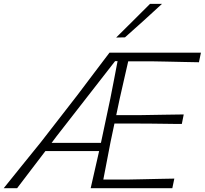

<svg xmlns="http://www.w3.org/2000/svg" viewBox="-58 -990 1078 1010"><path d="M-38.5 0Q7.5 -57 58.8 -120.8Q110 -184.5 156.5 -241.5L349 -489.5Q395 -550.5 436 -604.8Q477 -659 518 -713H999L988.5 -662.5Q954 -663 909 -664Q864 -665 818.2 -666Q772.5 -667 736.5 -667.5H616.5Q605.5 -619 594.5 -571.2Q583.5 -523.5 571.5 -470L553.5 -384.5H686Q750 -385.5 805.5 -386.5Q861 -387.5 908.5 -388L898.5 -338Q883.5 -338 855 -338.2Q826.5 -338.5 792.8 -339Q759 -339.5 727.8 -339.8Q696.5 -340 675.5 -340H544L523.5 -243Q513 -189 504 -141.5Q495 -94 485.5 -45.5H611.5Q643 -46 687.8 -47Q732.5 -48 778.5 -49Q824.5 -50 859 -50.5L848.5 0H419Q433 -61 444.2 -110.8Q455.5 -160.5 463.5 -195.5H181Q144 -147 105.8 -97Q67.5 -47 32 0ZM237.5 -270.5Q226.5 -255.5 213.5 -238.5H473L522.5 -472Q533.5 -528.5 542.8 -575.8Q552 -623 560.5 -668.5H547.5ZM553 -792.5Q599 -838 642.5 -881.2Q686 -924.5 731 -969.5H794Q747.5 -926 698.2 -881.8Q649 -837.5 599.5 -793.5Z"/></svg>

Font: Commissioner Loud ExtraLight
Style: Italic
Weight: 200
Italic angle: -12°
Designer: Kostas Bartsokas
Foundry: Kostas Bartsokas
Version: Version 1.000; ttfautohint (v1.8.3)